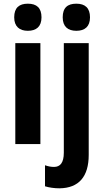

<svg xmlns="http://www.w3.org/2000/svg" viewBox="-20 -781 565 1041"><path d="M131 -761C84 -761 57 -739 57 -687C57 -637 86 -614 131 -614C177 -614 205 -637 205 -687C205 -738 179 -761 131 -761ZM320 -687C320 -637 348 -614 394 -614C440 -614 468 -637 468 -687C468 -738 441 -761 394 -761C346 -761 320 -739 320 -687ZM199 -547H63V0H199ZM302 240C408 239 461 176 461 59V-547H326V47C326 102 306 124 273 124C256 124 241 121 224 115V229C246 236 275 240 302 240Z"/></svg>

Font: Noto Sans Devanagari UI Condensed
Style: Bold
Weight: 700
Width: 3
Designer: Jelle Bosma - Monotype Design Team
Foundry: Monotype Imaging Inc.
Version: Version 2.004